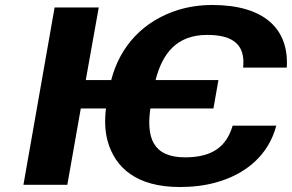

<svg xmlns="http://www.w3.org/2000/svg" viewBox="-20 -741 1171 770"><path d="M722 -110C591 -110 567 -192 583 -306H836L856 -420H604C631 -526 688 -601 811 -601C922 -601 964 -556 955 -470H1130C1140 -626 1038 -721 832 -721C782 -721 735 -714 691 -700C557 -657 462 -559 426 -420H324L376 -711H199L74 0H250L304 -306H405C399 -257 401 -213 412 -174C442 -68 528 9 701 9C754 9 802 3 845 -9C966 -42 1057 -119 1088 -237H913C888 -153 832 -110 722 -110Z"/></svg>

Font: Asimov
Style: XWidIt
Weight: 500
Designer: Google
Version: Version 2.000980; 2014